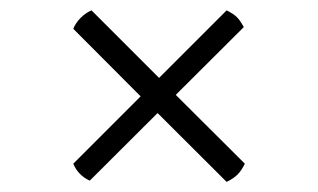

<svg xmlns="http://www.w3.org/2000/svg" viewBox="-20 -469 623 376"><path d="M123.5 -148.4C129.4 -133.8 140.6 -122.1 155.8 -115.2L288.6 -247.6L423.8 -112.8C442.4 -122.1 450.2 -129.9 459.5 -148.4L324.2 -283.2L457.5 -416C446.8 -434.6 442.4 -439 423.8 -448.7L291.5 -316.4L159.2 -448.7C144 -442.4 129.4 -427.7 123.5 -412.6L255.4 -280.3Z"/></svg>

Font: Trykker
Style: Regular
Weight: 400
Designer: Magnus Gaarde
Foundry: Magnus Gaarde
Version: Version 1.001